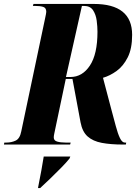

<svg xmlns="http://www.w3.org/2000/svg" viewBox="-64 -734 706 975"><path d="M-44 0 -42 -10H-31Q-6 -10 15.5 -20Q37 -30 44 -67L164 -636Q171 -668 171 -674Q171 -694 155.5 -699Q140 -704 114 -704H103L106 -714H412Q607 -714 607 -557Q607 -487 584.5 -442.5Q562 -398 528 -373.5Q494 -349 459 -339L502 -176Q514 -132 524 -94Q534 -56 545 -33Q556 -10 570 -10H577L575 0H560Q498 0 453 -8.5Q408 -17 381 -41Q354 -65 345 -113L304 -333H270L218 -86Q214 -66 211.5 -55Q209 -44 209 -36Q209 -20 226.5 -15Q244 -10 269 -10H295L292 0ZM294 -343Q354 -343 392.5 -401Q431 -459 431 -573Q431 -599 427 -629.5Q423 -660 408.5 -682Q394 -704 362 -704H352L271 -343ZM130 215Q140 166 146 131.5Q152 97 158 61H293L289 71Q274 90 247 117.5Q220 145 191.5 172.5Q163 200 140 221H129Z"/></svg>

Font: Noto Serif Display ExtraCondensed Black
Style: Italic
Weight: 900
Width: 2
Italic angle: -12°
Designer: Monotype Design Team
Foundry: Monotype Imaging Inc.
Version: Version 2.009